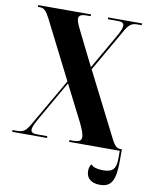

<svg xmlns="http://www.w3.org/2000/svg" viewBox="-98 -785 828 1060"><g transform="rotate(10 316.0 -255.0)"><path d="M9 0H204V-10H149C123 -10 112 -16 112 -31C112 -45 122 -65 142 -101L266 -317L370 -112C387 -77 395 -53 395 -38C395 -18 381 -10 348 -10H328V0H612V42C612 102 594 122 538 122C506 122 483 115 471 101C464 109 459 123 459 139C459 180 486 204 536 204C598 204 622 168 622 55V-10H616C593 -10 580 -22 560 -63L381 -416L520 -658C541 -694 556 -704 588 -704H611V-714H421V-704H476C501 -704 511 -698 511 -683C511 -669 502 -648 484 -617L375 -427L281 -616C267 -644 258 -664 258 -678C258 -697 272 -704 304 -704H325V-714H29V-704H40C63 -704 76 -692 97 -651L261 -327L104 -56C83 -20 68 -10 34 -10H9Z"/></g></svg>

Font: Noto Serif Display ExtraCondensed ExtraBold
Style: Regular
Weight: 800
Width: 2
Designer: Monotype Design Team
Foundry: Monotype Imaging Inc.
Version: Version 2.009